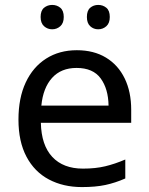

<svg xmlns="http://www.w3.org/2000/svg" viewBox="-20 -750 604 780"><path d="M292 -546Q361 -546 410.5 -516Q460 -486 486.5 -431.5Q513 -377 513 -304V-251H146Q148 -160 192.5 -112.5Q237 -65 317 -65Q368 -65 407.5 -74.5Q447 -84 489 -102V-25Q448 -7 408 1.5Q368 10 313 10Q237 10 178.5 -21Q120 -52 87.5 -113.5Q55 -175 55 -264Q55 -352 84.5 -415Q114 -478 167.5 -512Q221 -546 292 -546ZM291 -474Q228 -474 191.5 -433.5Q155 -393 148 -321H421Q420 -389 389 -431.5Q358 -474 291 -474ZM145 -681Q145 -707 159 -718.5Q173 -730 192 -730Q211 -730 225 -718.5Q239 -707 239 -681Q239 -656 225 -643.5Q211 -631 192 -631Q173 -631 159 -643.5Q145 -656 145 -681ZM333 -681Q333 -707 346.5 -718.5Q360 -730 379 -730Q398 -730 412 -718.5Q426 -707 426 -681Q426 -656 412 -643.5Q398 -631 379 -631Q360 -631 346.5 -643.5Q333 -656 333 -681Z"/></svg>

Font: Noto Sans Kaithi
Style: Regular
Weight: 400
Designer: Monotype Design Team
Foundry: Monotype Imaging Inc.
Version: Version 2.005; ttfautohint (v1.8.4.7-5d5b)